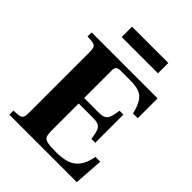

<svg xmlns="http://www.w3.org/2000/svg" viewBox="-237 -967 1089 1089"><g transform="rotate(45 307.5 -422.5)"><path d="M35 0V-33Q67 -33 82 -37Q97 -41 101.5 -53Q106 -65 106 -89V-570Q106 -595 101.5 -607Q97 -619 82 -623Q67 -627 35 -627V-660H564V-501H526Q514 -551 496.5 -577.5Q479 -604 451 -613.5Q423 -623 376 -623H305Q285 -623 276.5 -615.5Q268 -608 268 -589V-367H383Q411 -367 426 -374Q441 -381 448.5 -401Q456 -421 461 -458H492V-232H461Q456 -270 448.5 -289.5Q441 -309 426 -316Q411 -323 383 -323H268V-103Q268 -76 274 -61.5Q280 -47 302 -42Q324 -37 373 -37Q423 -37 458 -48.5Q493 -60 516 -90Q539 -120 550 -176H588L576 0ZM174 -762V-845H465V-762Z"/></g></svg>

Font: Frank Ruhl Libre ExtraBold
Style: Regular
Weight: 800
Designer: Yanek Iontef
Foundry: Fontef
Version: Version 6.003;gftools[0.9.30]